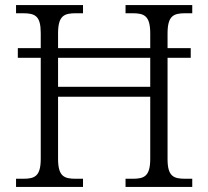

<svg xmlns="http://www.w3.org/2000/svg" viewBox="-20 -734 818 754"><path d="M43 0H306V-32H277C231 -32 208 -42 208 -111V-354H570V-111C570 -42 547 -32 501 -32H473V0H735V-32H708C662 -32 638 -41 638 -109V-507H729V-545H638V-602C638 -672 661 -682 708 -682H735V-714H473V-682H500C547 -682 570 -672 570 -602V-545H208V-602C208 -672 231 -682 278 -682H306V-714H43V-682H69C118 -682 140 -672 140 -604V-545H50V-507H140V-111C140 -42 117 -32 71 -32H43ZM208 -393V-507H570V-393Z"/></svg>

Font: Noto Serif Bengali Light
Style: Regular
Weight: 300
Designer: Juan Bruce, Universal Thirst, Indian Type Foundry and the Monotype Design Team.
Foundry: Monotype Imaging Inc.
Version: Version 2.003